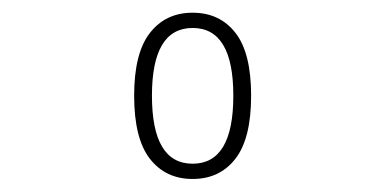

<svg xmlns="http://www.w3.org/2000/svg" viewBox="-20 -726 610 302"><path d="M191 -575.5Q191 -642.5 215.8 -674.2Q240.5 -706 283 -706Q325.5 -706 350.2 -674.5Q375 -643 375 -575.5Q375 -508 350.2 -476.2Q325.5 -444.5 283 -444.5Q240.5 -444.5 215.8 -476.2Q191 -508 191 -575.5ZM347 -575.5Q347 -682 283 -682Q219 -682 219 -575.5Q219 -468.5 283 -468.5Q347 -468.5 347 -575.5Z"/></svg>

Font: League Mono Narrow Thin
Style: Regular
Weight: 100
Width: 3
Designer: Tyler Finck
Foundry: The League of Moveable Type / Tyler Finck
Version: Version 2.210